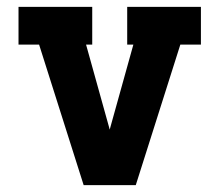

<svg xmlns="http://www.w3.org/2000/svg" viewBox="-20 -540 640 560"><path d="M224 0 94 -410H34V-520H249V-410H231L297 -173Q298 -170 298.5 -167.5Q299 -165 300 -162Q301 -165 301.5 -167.5Q302 -170 303 -173L369 -410H351V-520H566V-410H506L376 0Z"/></svg>

Font: Iosevka Etoile Extrabold
Style: Regular
Weight: 800
Designer: Belleve Invis
Foundry: Belleve Invis
Version: Version 22.1.2; ttfautohint (v1.8.4)